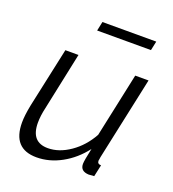

<svg xmlns="http://www.w3.org/2000/svg" viewBox="-131 -810 832 922"><g transform="rotate(20 284.5 -349.5)"><path d="M225 -662 235 -709H510L500 -662ZM37 -124Q37 -160 48 -215L114 -521H181L119 -227Q109 -184 109 -149Q109 -50 195 -50Q252 -50 308.5 -89Q365 -128 401 -193L471 -521H539L448 -96Q448 -92 446.5 -85.5Q445 -79 445 -77Q445 -60 464 -60L451 0Q424 2 423 2Q380 0 380 -37Q380 -54 394 -118Q348 -58 286 -24Q224 10 159 10Q37 10 37 -124Z"/></g></svg>

Font: Raleway-v4020
Style: Italic
Weight: 400
Italic angle: -12°
Designer: Matt McInerney, Pablo Impallari, Rodrigo Fuenzalida
Foundry: Matt McInerney, Pablo Impallari, Rodrigo Fuenzalida
Version: Version 4.020;PS 004.020;hotconv 1.0.88;makeotf.lib2.5.64775